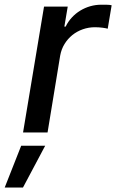

<svg xmlns="http://www.w3.org/2000/svg" viewBox="-74 -574 503 832"><path d="M116.8 -545.5H219.5L204.9 -458.8H210.6Q221.2 -480.8 237.6 -498.4Q253.9 -516 274.1 -528.2Q294.4 -540.5 317.5 -547.1Q340.6 -553.6 365.1 -553.6H373.9Q383.2 -553.6 393.1 -553.3Q403.1 -552.9 409.8 -551.1L392.8 -449.6Q389.6 -450.6 383.9 -451.7Q378.2 -452.8 370.7 -453.8Q363.3 -454.9 354.8 -455.4Q346.2 -456 337.7 -456Q310 -456 284.8 -447.1Q259.6 -438.2 239.5 -422.1Q219.5 -405.9 205.6 -383.3Q191.8 -360.8 186.8 -333.1L132.1 0H25.9ZM17.8 57.5H121.8L25.6 238.6H-53.6Z"/></svg>

Font: Inter P Medium
Style: Italic
Weight: 500
Italic angle: 9.39999°
Designer: Rasmus Andersson
Foundry: rsms
Version: Version 3.018;git-588b23468